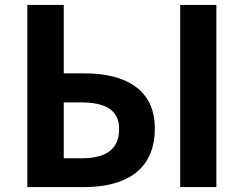

<svg xmlns="http://www.w3.org/2000/svg" viewBox="-20 -760 990 780"><path d="M91 0H321C486 0 609 -65 609 -239C609 -397 489 -462 323 -462H239V-740H91ZM239 -117V-344H309C413 -344 464 -310 464 -236C464 -152 409 -117 311 -117ZM712 0H859V-740H712Z"/></svg>

Font: Noto Sans Mono CJK JP Bold
Style: Regular
Weight: 700
Designer: Ryoko NISHIZUKA (kana & ideographs); Paul D. Hunt (Latin, Greek & Cyrillic); Wenlong ZHANG (bopomofo); Sandoll Communica
Foundry: Adobe Systems Incorporated
Version: Version 1.004;PS 1.004;hotconv 1.0.82;makeotf.lib2.5.63406